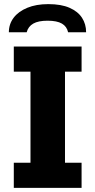

<svg xmlns="http://www.w3.org/2000/svg" viewBox="-20 -912 463 932"><path d="M47 0V-122H128V-564H47V-686H376V-564H295.5V-122H376V0ZM23 -755.5Q23 -795 46.2 -825.8Q69.5 -856.5 112.5 -874.2Q155.5 -892 214.5 -892Q277 -892 317.5 -874.2Q358 -856.5 378 -825.8Q398 -795 398 -755.5H310.5Q304.5 -783.5 280.5 -797.5Q256.5 -811.5 211 -811.5Q166 -811.5 141.5 -797.5Q117 -783.5 109.5 -755.5Z"/></svg>

Font: Chivo Medium
Style: Regular
Weight: 500
Designer: Hector Gatti
Foundry: Omnibus-Type
Version: Version 2.002